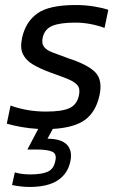

<svg xmlns="http://www.w3.org/2000/svg" viewBox="-20 -504 496 764"><path d="M96 240Q80 240 59.5 237.5Q39 235 28 232L39 182Q66 190 100 190Q147 190 170.5 179Q194 168 200 137Q207 108 187.5 99.5Q168 91 126 91H89L132 9Q96 7 63 1Q30 -5 7 -12L22 -84Q88 -60 163 -60Q226 -60 256 -73.5Q286 -87 294 -124Q300 -151 288 -165Q276 -179 249 -190Q222 -201 179 -216Q141 -230 112.5 -246.5Q84 -263 71.5 -288Q59 -313 68 -354Q82 -417 128.5 -450.5Q175 -484 281 -484Q319 -484 353 -478.5Q387 -473 411 -465L396 -393Q338 -414 279 -414Q220 -414 189 -401.5Q158 -389 150 -355Q145 -332 154.5 -318.5Q164 -305 188.5 -295.5Q213 -286 252 -272Q329 -247 359 -216.5Q389 -186 376 -125Q362 -60 319.5 -28Q277 4 190 9L169 48Q223 48 246 71.5Q269 95 260 138Q250 187 210 213.5Q170 240 96 240Z"/></svg>

Font: Kanit Light
Style: Italic
Weight: 300
Italic angle: -12°
Designer: Katatrad Team
Foundry: CadsonDemak
Version: Version 2.000; ttfautohint (v1.8.3)